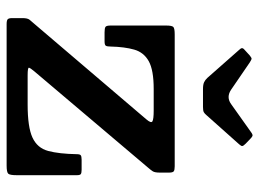

<svg xmlns="http://www.w3.org/2000/svg" viewBox="-124 -678 801 594"><g transform="rotate(90 277.0 -380.5)"><path d="M254.5 -455Q196.5 -455 169 -439.8Q141.5 -424.5 133 -394.8Q124.5 -365 123.5 -322Q123.5 -311.5 121.2 -307.2Q119 -303 107.5 -303H79.5Q66.5 -303 62.5 -306Q58.5 -309 58.5 -322V-493.5Q58.5 -511.5 63 -515.8Q67.5 -520 86 -520H494Q505.5 -520 509.5 -517Q513.5 -514 513.5 -502V-474.5Q513.5 -458.5 509.5 -452.2Q505.5 -446 498.5 -438L200.5 -86Q190 -73.5 189 -69.2Q188 -65 212.5 -65H302.5Q373 -65 405.2 -80Q437.5 -95 446.5 -128.5Q455.5 -162 456.5 -217Q456.5 -226.5 459.8 -229.2Q463 -232 473.5 -232H504.5Q514.5 -232 518 -229.5Q521.5 -227 521.5 -217.5V-31.5Q521.5 -10.5 517 -5.2Q512.5 0 492 0H54Q43 0 39.2 -3.2Q35.5 -6.5 35.5 -17.5V-49Q35.5 -65 40.8 -71.2Q46 -77.5 53.5 -86L348.5 -432Q361.5 -447 355 -451Q348.5 -455 321 -455ZM220.5 -621 134.5 -718.5Q129 -724 128.5 -727.8Q128 -731.5 134 -736.5L151.5 -752.5Q159 -758.5 162 -757.8Q165 -757 173 -752L257 -694.5Q280 -679 301.5 -694.5L389.5 -757Q396.5 -762 400.2 -760.5Q404 -759 410 -753L424 -739.5Q430.5 -733 431.2 -729.5Q432 -726 426 -719.5L336 -618.5Q331 -612.5 326.5 -610Q322 -607.5 310.5 -607.5H255Q241 -607.5 233.8 -611Q226.5 -614.5 220.5 -621Z"/></g></svg>

Font: Besley SemiBold
Style: Regular
Weight: 600
Designer: Owen Earl
Foundry: indestructible type*
Version: Version 2.001; ttfautohint (v1.8.3)